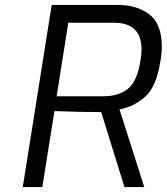

<svg xmlns="http://www.w3.org/2000/svg" viewBox="-20 -756 674 776"><path d="M189 -736H456Q534 -736 584 -697.5Q634 -659 634 -567Q634 -540 628 -507Q612 -405 566 -364.5Q520 -324 463 -314L563 0H483L389 -303Q298 -303 200 -307L151 0H72ZM399 -367Q460 -367 497.5 -397.5Q535 -428 548 -513Q552 -534 552 -556Q552 -664 441 -664H256L209 -367Z"/></svg>

Font: Exo
Style: Italic
Weight: 400
Italic angle: -9°
Designer: Natanael Gama
Foundry: Natanael Gama
Version: Version 1.500; ttfautohint (v1.6)